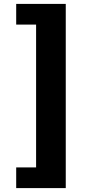

<svg xmlns="http://www.w3.org/2000/svg" viewBox="-20 -797 450 984"><path d="M63 61H165V-671H63V-777H317V167H63Z"/></svg>

Font: Nebula Sans Black
Style: Regular
Weight: 900
Designer: Paul D. Hunt for Adobe (as Source Sans)
Foundry: Nebula Entertainment & Broadcasting LLC
Version: Version 1.010